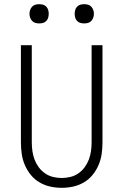

<svg xmlns="http://www.w3.org/2000/svg" viewBox="-20 -886 590 918"><path d="M275 12Q247 12 220 6Q193 0 169 -14Q145 -28 127.5 -49.5Q110 -71 99 -96.5Q88 -122 84 -149.5Q80 -177 80 -205V-670H132V-205Q132 -184 135 -163Q138 -142 145.5 -122.5Q153 -103 165.5 -86Q178 -69 195.5 -57Q213 -45 233.5 -40Q254 -35 275 -35Q296 -35 316.5 -40Q337 -45 354.5 -57Q372 -69 384.5 -86Q397 -103 404.5 -122.5Q412 -142 415 -163Q418 -184 418 -205V-670H470V-205Q470 -177 466 -149.5Q462 -122 451 -96.5Q440 -71 422.5 -49.5Q405 -28 381 -14Q357 0 330 6Q303 12 275 12ZM383 -774Q373 -774 364 -776.5Q355 -779 348.5 -786Q342 -793 339.5 -802Q337 -811 337 -820Q337 -829 339.5 -838Q342 -847 348.5 -854Q355 -861 364 -863.5Q373 -866 383 -866Q392 -866 401 -863.5Q410 -861 416.5 -854Q423 -847 426 -838Q429 -829 429 -820Q429 -811 426 -802Q423 -793 416.5 -786Q410 -779 401 -776.5Q392 -774 383 -774ZM167 -774Q158 -774 149 -776.5Q140 -779 133.5 -786Q127 -793 124 -802Q121 -811 121 -820Q121 -829 124 -838Q127 -847 133.5 -854Q140 -861 149 -863.5Q158 -866 167 -866Q177 -866 186 -863.5Q195 -861 201.5 -854Q208 -847 210.5 -838Q213 -829 213 -820Q213 -811 210.5 -802Q208 -793 201.5 -786Q195 -779 186 -776.5Q177 -774 167 -774Z"/></svg>

Font: Lode Dark Term
Style: Regular
Weight: 400
Monospace: yes
Designer: Belleve Invis
Foundry: Belleve Invis
Version: Version 29.2.0